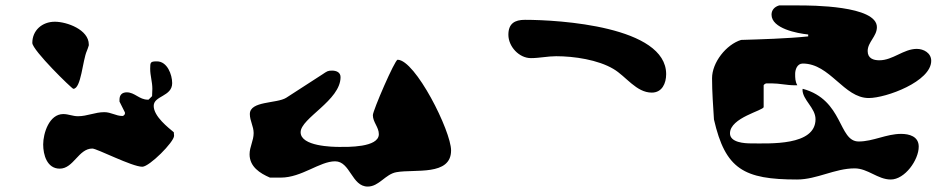

<svg xmlns="http://www.w3.org/2000/svg" viewBox="-20 -787 3503 707"><path d="M440 -367C439 -365 435 -361 433 -360H430C407 -360 389 -374 364 -374C330 -374 301 -359 267 -359C248 -359 232 -367 213 -367C161 -367 139 -296 139 -255C139 -217 153 -166 200 -166C251 -166 269 -240 320 -240C337 -240 466 -173 504 -173C530 -173 621 -264 621 -287C621 -289 620 -298 620 -300C601 -316 546 -358 546 -397C546 -435 614 -431 614 -481C614 -512 596 -561 558 -561C534 -561 533 -558 533 -534C533 -508 541 -486 541 -460C541 -456 540 -437 540 -433L527 -420H524C493 -420 476 -447 447 -447C430 -447 420 -438 420 -420V-413L440 -373ZM99 -629C99 -602 245 -460 250 -460C279 -460 284 -565 300 -600C301 -602 306 -616 307 -620V-623C307 -678 226 -707 182 -707C135 -707 99 -675 99 -629Z M1214 -193C1270 -193 1275 -100 1334 -100C1376 -100 1399 -146 1440 -153C1507 -165 1641 -138 1641 -233C1641 -305 1509 -567 1444 -567C1434 -567 1353 -380 1353 -363C1353 -337 1375 -319 1375 -293C1375 -243 1258 -246 1230 -246C1205 -246 1087 -248 1087 -300C1087 -352 1234 -417 1234 -503C1234 -521 1218 -527 1203 -527C1187 -527 1185 -525 1167 -513C1154 -505 1047 -435 1034 -427C999 -405 900 -416 900 -367C900 -342 914 -322 914 -297C914 -269 899 -246 899 -219C899 -173 937 -149 974 -133H1014C1091 -133 1157 -193 1214 -193Z M2028 -580C2094 -580 2182 -567 2239 -533C2285 -506 2323 -446 2380 -446C2418 -446 2433 -480 2433 -514C2433 -690 2039 -714 1913 -714C1875 -714 1852 -700 1852 -659C1852 -616 1891 -573 1935 -573C1966 -573 1997 -580 2028 -580Z M2609 -347C2651 -164 2719 -126 2915 -126C2988 -126 3054 -167 3127 -167C3176 -167 3212 -126 3260 -126C3312 -126 3363 -198 3363 -247C3363 -285 3328 -294 3298 -294C3244 -294 3195 -266 3142 -266C3066 -266 3087 -419 2936 -460L2935 -457C2935 -419 2983 -390 2983 -348C2983 -249 2813 -259 2745 -259C2722 -259 2668 -262 2668 -296C2668 -354 2792 -380 2792 -393V-473C2792 -475 2799 -480 2802 -480H2821C2850 -480 2877 -473 2906 -473H2916C2908 -487 2908 -500 2908 -515C2908 -530 2915 -553 2936 -553C3037 -553 3087 -426 3179 -426C3243 -426 3409 -487 3409 -563C3409 -592 3381 -607 3356 -607C3307 -607 3268 -565 3218 -565C3196 -565 3175 -572 3175 -599C3175 -632 3209 -653 3209 -687C3209 -767 2964 -767 2922 -767H2849C2832 -762 2821 -750 2821 -733C2821 -682 2916 -664 2956 -660V-653C2881 -645 2776 -642 2709 -640C2654 -623 2602 -557 2602 -499C2602 -448 2606 -396 2609 -347Z"/></svg>

Font: CISF Camouflage Kit
Style: Ste
Weight: 400
Designer: Robert Jablonski, Jasper
Foundry: Cannot Into Space Fonts
Version: Version 1.27